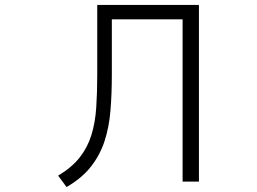

<svg xmlns="http://www.w3.org/2000/svg" viewBox="-20 -694 1040 776"><path d="M784 40H718V-616H432V-393Q432 -315 426.5 -247.5Q421 -180 402.5 -123.5Q384 -67 347.5 -20.5Q311 26 249 62L215 16Q270 -17 302 -57.5Q334 -98 349.5 -148.5Q365 -199 369 -259.5Q373 -320 373 -393V-674H784Z"/></svg>

Font: NanumGothicCoding
Style: Regular
Weight: 400
Monospace: yes
Designer: Kwon Bruce; Nicolas Noh; Sung-woo Choi; Go-un Cha; Soo-hyun Park;
Foundry: NHN Corporation
Version: Version 2.000;PS 1;hotconv 1.0.49;makeotf.lib2.0.14853